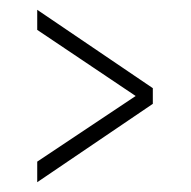

<svg xmlns="http://www.w3.org/2000/svg" viewBox="-20 -523 390 392"><path d="M56 -151V-193L257 -327L56 -462V-503L292 -343V-311Z"/></svg>

Font: Alumni Sans Thin ExtraLight
Style: Regular
Weight: 250
Version: Version 1.018